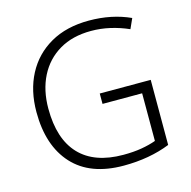

<svg xmlns="http://www.w3.org/2000/svg" viewBox="-107 -897 939 946"><g transform="rotate(-15 362.0 -423.5)"><path d="M387 -430H647V-98Q542 -56 410 -56Q240 -56 151 -153Q62 -250 62 -422Q62 -531 105.5 -614Q149 -697 231 -744Q313 -791 428 -791Q544 -791 638 -748L615 -697Q570 -717 522 -728Q474 -739 425 -739Q330 -739 262.5 -699Q195 -659 159 -588Q123 -517 123 -423Q123 -268 199 -188Q275 -108 422 -108Q474 -108 515 -115Q556 -122 589 -134V-377H387Z"/></g></svg>

Font: Noto Sans Malayalam UI Light
Style: Regular
Weight: 300
Designer: Jelle Bosma - Monotype Design Team
Foundry: Monotype Imaging Inc.
Version: Version 2.104; ttfautohint (v1.8.4.7-5d5b)